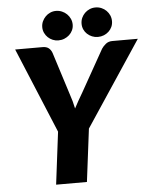

<svg xmlns="http://www.w3.org/2000/svg" viewBox="-60 -962 812 1012"><g transform="rotate(-5 346.0 -456.0)"><path d="M393.5 -279.5 358.5 0H195.5L230 -277.5L42.5 -728.5H187.5Q208.5 -728.5 220.2 -718.8Q232 -709 237.5 -693L307.5 -472.5Q322.5 -429.5 330 -391.5Q339.5 -410.5 351 -430.2Q362.5 -450 375.5 -472.5L499.5 -693Q508 -706 522 -717.2Q536 -728.5 556.5 -728.5H691.5ZM356 -833Q356 -817 349.5 -803Q343 -789 331.8 -778.8Q320.5 -768.5 305.8 -762.5Q291 -756.5 274 -756.5Q258 -756.5 243.8 -762.5Q229.5 -768.5 218.8 -778.8Q208 -789 201.5 -803Q195 -817 195 -833Q195 -849.5 201.5 -863.8Q208 -878 218.8 -889Q229.5 -900 243.8 -906.2Q258 -912.5 274 -912.5Q291 -912.5 305.8 -906.2Q320.5 -900 331.8 -889Q343 -878 349.5 -863.8Q356 -849.5 356 -833ZM564 -833Q564 -817 557.8 -803Q551.5 -789 540.5 -778.8Q529.5 -768.5 514.8 -762.5Q500 -756.5 483 -756.5Q466.5 -756.5 452 -762.5Q437.5 -768.5 426.5 -778.8Q415.5 -789 409.2 -803Q403 -817 403 -833Q403 -849.5 409.2 -863.8Q415.5 -878 426.5 -889Q437.5 -900 452 -906.2Q466.5 -912.5 483 -912.5Q500 -912.5 514.8 -906.2Q529.5 -900 540.5 -889Q551.5 -878 557.8 -863.8Q564 -849.5 564 -833Z"/></g></svg>

Font: Lato ExtraBold
Style: Italic
Weight: 800
Italic angle: -7°
Designer: Lukasz Dziedzic with Adam Twardoch and Botio Nikoltchev
Foundry: tyPoland Lukasz Dziedzic
Version: Version 2.015; 2015-08-06; http://www.latofonts.com/